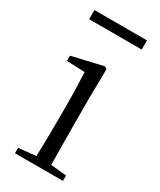

<svg xmlns="http://www.w3.org/2000/svg" viewBox="-183 -774 695 835"><g transform="rotate(30 164.0 -356.0)"><path d="M32 -666H296V-712H32ZM130 0H285V-27L206 -35L204 -227V-378L206 -515L194 -523L39 -487V-461L130 -457C132 -407 134 -352 134 -285V-227C134 -173 133 -91 131 -36L44 -27V0Z"/></g></svg>

Font: Noto Serif CJK HK Light
Style: Regular
Weight: 300
Designer: Ryoko NISHIZUKA 西塚涼子 (kana & ideographs); Frank Grießhammer (Latin, Greek & Cyrillic); Wenlong ZHANG 张文龙 (bopomofo); San
Foundry: Adobe
Version: Version 2.001;hotconv 1.1.0;makeotfexe 2.6.0